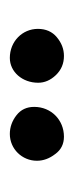

<svg xmlns="http://www.w3.org/2000/svg" viewBox="97 -783 147 381"><g transform="rotate(-90 170.5 -592.5)"><path d="M303.7 -590.8C303.7 -621.6 278.8 -646.5 246.1 -646.5C218.3 -646.5 196.8 -621.6 196.8 -590.3C196.8 -577.6 201.7 -565.9 211.9 -555.2C222.2 -544.4 234.9 -539.1 250 -539.1C263.7 -539.1 275.9 -543.9 287.1 -553.2C298.3 -562.5 303.7 -575.2 303.7 -590.8ZM148.9 -598.1C148.9 -612.8 143.6 -624.5 132.3 -633.3C121.1 -642.1 108.4 -646.5 95.2 -646.5C65.4 -646.5 42 -622.1 42 -592.8C42 -580.1 46.4 -567.9 55.2 -556.6C63.5 -544.9 75.2 -539.1 89.8 -539.1C123 -539.1 148.9 -564.5 148.9 -598.1Z"/></g></svg>

Font: Mikhak SemiBold
Style: Regular
Weight: 600
Designer: Amin Abedi
Version: Version 3.2